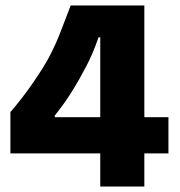

<svg xmlns="http://www.w3.org/2000/svg" viewBox="-20 -681 657 701"><path d="M18 -121V-272Q60 -320 100 -378Q140 -436 160 -474Q184 -520 202 -567Q235 -652 238 -661H507V0H346V-545H340Q318 -483 296 -441Q269 -389 242 -346Q216 -304 180 -259V-253H595V-121Z"/></svg>

Font: Bricolage Grotesque 36pt ExtraBold
Style: Regular
Weight: 800
Designer: Mathieu Triay
Foundry: Atelier Triay
Version: Version 1.000;gftools[0.9.30]